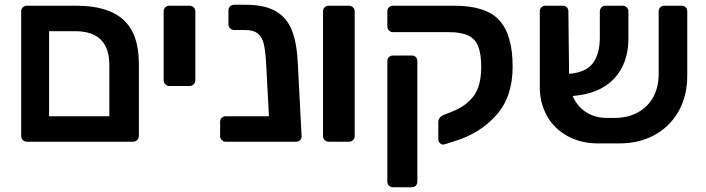

<svg xmlns="http://www.w3.org/2000/svg" viewBox="-20 -595 2962 806"><path d="M76 -7C80.7 -2.3 86.3 0 93 0H538C545.3 0 551.3 -2.5 556 -7.5C560.7 -12.5 563 -18.3 563 -25V-327C563 -411 541.3 -472.7 498 -512C454.7 -551.3 389 -571 301 -571H93C86.3 -571 80.7 -568.8 76 -564.5C71.3 -560.2 69 -554.3 69 -547V-24C69 -17.3 71.3 -11.7 76 -7ZM439 -107H186V-464H296C391.3 -464 439 -416.7 439 -322Z M674 -241C678.7 -236.3 684.3 -234 691 -234H776C782.7 -234 788.3 -236.3 793 -241C797.7 -245.7 800 -251.3 800 -258V-547C800 -553.7 797.7 -559.3 793 -564C788.3 -568.7 782.7 -571 776 -571H691C684.3 -571 678.7 -568.8 674 -564.5C669.3 -560.2 667 -554.3 667 -547V-258C667 -251.3 669.3 -245.7 674 -241Z M1240 -7C1244.7 -11.7 1246.7 -17.3 1246 -24L1230 -333C1227.3 -388.3 1219 -433.5 1205 -468.5C1191 -503.5 1168.5 -530 1137.5 -548C1106.5 -566 1064.3 -575 1011 -575H963C956.3 -575 950.7 -572.8 946 -568.5C941.3 -564.2 939 -558.3 939 -551V-493C939 -486.3 941.3 -480.7 946 -476C950.7 -471.3 956.3 -469 963 -469H1009C1033 -469 1051 -463.8 1063 -453.5C1075 -443.2 1083.2 -428.7 1087.5 -410C1091.8 -391.3 1095 -365.3 1097 -332L1109 -107H928C921.3 -107 915.7 -104.8 911 -100.5C906.3 -96.2 904 -90.3 904 -83V-24C904 -17.3 906.3 -11.7 911 -7C915.7 -2.3 921.3 0 928 0H1137H1222C1229.3 0 1235.3 -2.3 1240 -7Z M1343 -7C1347.7 -2.3 1353.3 0 1360 0H1445C1451.7 0 1457.3 -2.3 1462 -7C1466.7 -11.7 1469 -17.3 1469 -24V-547C1469 -553.7 1466.7 -559.3 1462 -564C1457.3 -568.7 1451.7 -571 1445 -571H1360C1353.3 -571 1347.7 -568.8 1343 -564.5C1338.3 -560.2 1336 -554.3 1336 -547V-24C1336 -17.3 1338.3 -11.7 1343 -7Z M1828 7C1833.3 11.7 1839.3 13 1846 11L1887 -2C1958.3 -23.3 2017 -59.7 2063 -111C2109 -162.3 2132 -230.3 2132 -315C2132 -404.3 2113.3 -469.3 2076 -510C2038.7 -550.7 1975.7 -571 1887 -571H1630C1623.3 -571 1617.7 -568.8 1613 -564.5C1608.3 -560.2 1606 -554.7 1606 -548V-484C1606 -477.3 1608.3 -471.7 1613 -467C1617.7 -462.3 1623.3 -460 1630 -460H1864C1898.7 -460 1925.8 -455.3 1945.5 -446C1965.2 -436.7 1979.2 -421.5 1987.5 -400.5C1995.8 -379.5 2000 -350.7 2000 -314C2000 -260.7 1989.5 -220 1968.5 -192C1947.5 -164 1917.7 -142.3 1879 -127L1844 -113C1836.7 -110.3 1830.8 -106.3 1826.5 -101C1822.2 -95.7 1820 -90 1820 -84V-11C1820 -3.7 1822.7 2.3 1828 7ZM1613 184.5C1617.7 188.8 1623.3 191 1630 191H1708C1715.3 191 1721.2 188.8 1725.5 184.5C1729.8 180.2 1732 174.3 1732 167V-338C1732 -345.3 1729.8 -351.2 1725.5 -355.5C1721.2 -359.8 1715.3 -362 1708 -362H1630C1623.3 -362 1617.7 -359.8 1613 -355.5C1608.3 -351.2 1606 -345.3 1606 -338V167C1606 174.3 1608.3 180.2 1613 184.5Z M2858.5 -564.5C2854.2 -568.8 2848.3 -571 2841 -571H2769C2762.3 -571 2756.7 -568.8 2752 -564.5C2747.3 -560.2 2745 -554.3 2745 -547V-283C2745 -247 2737.3 -215 2722 -187C2706.7 -159 2684.5 -137.3 2655.5 -122C2626.5 -106.7 2593 -99.3 2555 -100H2527C2494.3 -100 2465.5 -108 2440.5 -124C2415.5 -140 2396.7 -162.7 2384 -192C2460 -198 2518 -222.3 2558 -265C2598 -307.7 2618 -364 2618 -434V-546C2618 -553.3 2615.7 -559.3 2611 -564C2606.3 -568.7 2600.7 -571 2594 -571H2522C2515.3 -571 2509.7 -568.7 2505 -564C2500.3 -559.3 2498 -553.3 2498 -546V-437C2498 -391.7 2488.3 -356 2469 -330C2449.7 -304 2416.3 -289 2369 -285L2366 -547C2366 -554.3 2363.8 -560.2 2359.5 -564.5C2355.2 -568.8 2349.3 -571 2342 -571H2270C2263.3 -571 2257.7 -568.8 2253 -564.5C2248.3 -560.2 2246 -554.3 2246 -547V-229C2246 -184.3 2256.2 -144 2276.5 -108C2296.8 -72 2325.7 -43.8 2363 -23.5C2400.3 -3.2 2443 7 2491 7H2576C2631.3 7.7 2680.8 -3.5 2724.5 -26.5C2768.2 -49.5 2802.5 -82.7 2827.5 -126C2852.5 -169.3 2865 -219.7 2865 -277V-547C2865 -554.3 2862.8 -560.2 2858.5 -564.5Z"/></svg>

Font: Rubik
Style: Regular
Weight: 500
Designer: Hubert & Fischer
Foundry: Hubert & Fischer
Version: Version 1.100